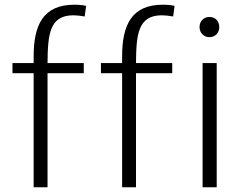

<svg xmlns="http://www.w3.org/2000/svg" viewBox="-20 -796 1029 816"><path d="M123 -485V0H182V-485H336V-528H182C183 -649 190 -731 292 -731C306 -731 322 -729 340 -726L346 -771C334 -774 317 -776 296 -776C162 -776 123 -688 123 -556V-528H33V-485ZM499 -485V0H558V-485H712V-528H558C559 -649 566 -731 668 -731C682 -731 698 -729 716 -726L722 -771C710 -774 693 -776 672 -776C538 -776 499 -688 499 -556V-528H409V-485ZM901 0V-528H841V0ZM870 -638C894 -638 912 -656 912 -681C912 -707 894 -724 870 -724C847 -724 828 -707 828 -681C828 -656 847 -638 870 -638Z"/></svg>

Font: Repo Light
Style: Regular
Weight: 300
Designer: Stefan Peev
Foundry: Context Ltd
Version: Version 001.502